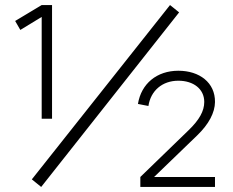

<svg xmlns="http://www.w3.org/2000/svg" viewBox="-20 -740 921 760"><path d="M186 -270V-720H145L40 -657L60.5 -621.5L145 -673V-270ZM689 -691 653 -720 106 -30 143 0ZM831 0V-39.5H590L761 -204.5C807 -249 830.5 -294.5 831 -336C832 -413 769.5 -460 686 -460C601 -460 539 -409 526 -328.5L567.5 -320.5C576.5 -381 622.5 -420.5 686 -420.5C745.5 -420.5 788.5 -388 788.5 -336.5C788.5 -300.5 769 -265.5 726.5 -224.5L535.5 -39.5V0Z"/></svg>

Font: Vela Sans ExtLt
Style: Regular
Weight: 200
Designer: Principal design: Mikhail Sharanda - project Manrope.
Design modification: Ravid Balaliev
Foundry: Mikhail Sharanda
Version: Version 1.001